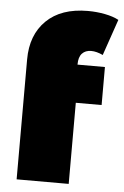

<svg xmlns="http://www.w3.org/2000/svg" viewBox="-54 -791 535 830"><g transform="rotate(5 214.0 -376.0)"><path d="M269 -517H388V-352H276V0H50V-520Q50 -627 114 -689.5Q178 -752 294 -752Q332 -752 368 -745Q404 -738 428 -725L374 -568Q346 -581 323 -581Q298 -581 283.5 -565.5Q269 -550 269 -518Z"/></g></svg>

Font: Montserrat Alternates Black
Style: Regular
Weight: 900
Designer: Julieta Ulanovsky
Foundry: Julieta Ulanovsky
Version: Version 7.200